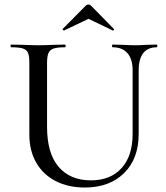

<svg xmlns="http://www.w3.org/2000/svg" viewBox="-20 -824 740 857"><path d="M483 -613Q480 -613 480 -619Q480 -625 483 -625L528 -624Q564 -622 585 -622Q603 -622 637 -624L680 -625Q682 -625 682 -619Q682 -613 680 -613Q640 -613 619.5 -587Q599 -561 599 -510V-227Q599 -115 533.5 -51Q468 13 359 13Q285 13 229 -15.5Q173 -44 142 -97.5Q111 -151 111 -223V-544Q111 -574 105 -588Q99 -602 82.5 -607.5Q66 -613 30 -613Q27 -613 27 -619Q27 -625 30 -625L80 -624Q124 -622 150 -622Q179 -622 221 -624L270 -625Q273 -625 273 -619Q273 -613 270 -613Q235 -613 218.5 -607Q202 -601 196 -586.5Q190 -572 190 -542V-258Q190 -140 241.5 -79.5Q293 -19 386 -19Q473 -19 522.5 -73.5Q572 -128 572 -226V-510Q572 -560 549 -586.5Q526 -613 483 -613ZM375 -804Q381 -804 386 -799L488 -695Q489 -695 489 -693Q489 -691 486.5 -689Q484 -687 483 -688L375 -740L266 -688Q264 -687 261 -690.5Q258 -694 260 -695L363 -799Q368 -804 375 -804Z"/></svg>

Font: Cormorant Unicase Medium
Style: Regular
Weight: 500
Designer: Christian Thalmann (Catharsis Fonts)
Foundry: Catharsis Fonts
Version: Version 4.000